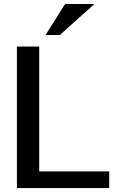

<svg xmlns="http://www.w3.org/2000/svg" viewBox="-20 -950 572 970"><path d="M65.4 0V-714.8H178.2V-84H531.7V0ZM282.7 -773.4 210 -772.9 308.6 -929.7H457Z"/></svg>

Font: Pontano Sans
Style: Bold
Weight: 700
Designer: Vernon Adams
Foundry: Vernon Adams
Version: Version 2.001